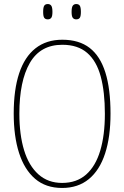

<svg xmlns="http://www.w3.org/2000/svg" viewBox="-20 -922 617 952"><path d="M288 10Q207 10 154 -35.5Q101 -81 74.5 -163.5Q48 -246 48 -359Q48 -477 75 -558.5Q102 -640 156 -682.5Q210 -725 289 -725Q372 -725 424.5 -684.5Q477 -644 502.5 -562.5Q528 -481 528 -358Q528 -243 501 -160.5Q474 -78 420.5 -34Q367 10 288 10ZM288 -15Q360 -15 407 -56.5Q454 -98 477 -175Q500 -252 500 -358Q500 -466 479.5 -542.5Q459 -619 412.5 -659.5Q366 -700 289 -700Q180 -700 128 -610Q76 -520 76 -358Q76 -254 99.5 -177Q123 -100 170.5 -57.5Q218 -15 288 -15ZM358 -826Q347 -826 341 -833.5Q335 -841 335 -863Q335 -886 341 -894Q347 -902 358 -902Q370 -902 375.5 -894Q381 -886 381 -863Q381 -841 375.5 -833.5Q370 -826 358 -826ZM217 -826Q205 -826 199.5 -833.5Q194 -841 194 -863Q194 -886 199.5 -894Q205 -902 217 -902Q228 -902 234 -894Q240 -886 240 -863Q240 -841 234 -833.5Q228 -826 217 -826Z"/></svg>

Font: Noto Serif Khmer Condensed Thin
Style: Regular
Weight: 250
Width: 3
Designer: Danh Hong and the Monotype Design Team
Foundry: Monotype Imaging Inc.
Version: Version 2.004